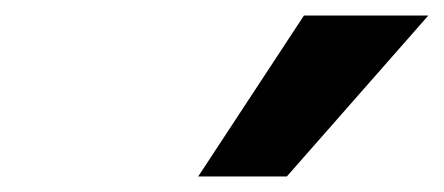

<svg xmlns="http://www.w3.org/2000/svg" viewBox="-20 -790 571 247"><path d="M235 -563 371 -770H531L349 -563Z"/></svg>

Font: Nunito Sans 6pt ExtraBold
Style: Italic
Weight: 800
Italic angle: -9°
Version: Version 3.101;gftools[0.9.27]